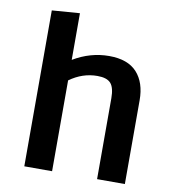

<svg xmlns="http://www.w3.org/2000/svg" viewBox="-84 -837 832 912"><g transform="rotate(10 331.5 -381.0)"><path d="M228 -537Q310 -586 400.5 -586Q491 -586 535 -537.5Q579 -489 579 -404V0H445V-390Q445 -441 426.5 -462Q408 -483 362 -483Q290 -483 228 -438V0H94V-752L228 -762Z"/></g></svg>

Font: Sintony
Style: Bold
Weight: 700
Designer: Eduardo Rodriguez Tunni
Foundry: Eduardo Rodriguez Tunni
Version: Version 1.001